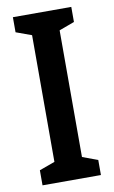

<svg xmlns="http://www.w3.org/2000/svg" viewBox="-83 -759 476 803"><g transform="rotate(-10 155.0 -357.0)"><path d="M279 0H31V-64L97 -88V-626L31 -650V-714H279V-650L214 -626V-88L279 -64Z"/></g></svg>

Font: Noto Sans Thai ExtCond SemBd
Style: Regular
Weight: 600
Width: 2
Designer: Monotype Design Team
Foundry: Monotype Imaging Inc.
Version: Version 2.002; ttfautohint (v1.8.4.7-5d5b)